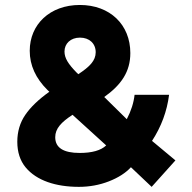

<svg xmlns="http://www.w3.org/2000/svg" viewBox="-20 -743 770 769"><path d="M99.1 -539.6C99.1 -481.4 123 -429.2 170.4 -382.3L177.7 -375.5C134.3 -344.7 102.1 -313.5 81.1 -282.7C60.1 -252 49.3 -215.8 49.3 -175.3C49.3 -133.8 60.5 -99.6 82.5 -72.8C126.5 -19.5 204.1 5.4 295.9 5.4C338.4 5.4 378.4 -2 416 -16.6C453.6 -31.2 483.4 -50.3 504.4 -73.2L587.4 5.4L682.6 -100.6L588.9 -178.7C626 -235.8 648.9 -297.4 657.2 -363.3H519C515.6 -332 505.4 -299.3 487.8 -265.6L397.5 -354.5C465.3 -402.8 502 -455.6 502 -530.3C502 -644.5 420.4 -723.1 299.8 -723.1C179.7 -723.1 99.1 -645 99.1 -539.6ZM285.6 -453.6C253.9 -486.3 238.3 -509.8 238.3 -536.6C238.3 -568.4 262.7 -592.3 300.3 -592.3C337.9 -592.3 363.3 -568.8 363.3 -533.7C363.3 -500 338.9 -475.6 293.5 -445.8ZM405.3 -160.6C384.3 -140.6 348.6 -130.4 299.3 -130.4C233.9 -130.4 201.2 -151.4 201.2 -193.4C201.2 -228 225.1 -253.4 270.5 -283.2Z"/></svg>

Font: Estedad ExtraBold
Style: Regular
Weight: 800
Designer: Amin Abedi
Version: Version 7.3